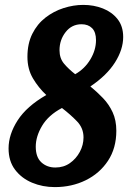

<svg xmlns="http://www.w3.org/2000/svg" viewBox="-20 -752 530 784"><path d="M320 -732Q363 -732 400 -717.5Q437 -703 460 -674Q483 -645 483 -601Q483 -550 449.5 -497Q416 -444 349 -399Q376 -377 400.5 -351.5Q425 -326 440 -293.5Q455 -261 455 -218Q455 -147 421 -95.5Q387 -44 330 -16Q273 12 204 12Q154 12 111 -6Q68 -24 41.5 -59Q15 -94 15 -146Q15 -203 52 -260.5Q89 -318 169 -364Q137 -394 114.5 -432Q92 -470 92 -520Q92 -574 112 -614Q132 -654 165.5 -680Q199 -706 239.5 -719Q280 -732 320 -732ZM223 -547Q223 -514 241.5 -492Q260 -470 287 -449Q326 -471 349 -509.5Q372 -548 372 -588Q372 -621 356 -637Q340 -653 313 -653Q273 -653 248 -621Q223 -589 223 -547ZM126 -153Q126 -110 149 -89Q172 -68 206 -68Q240 -68 265.5 -86Q291 -104 306 -132Q321 -160 321 -191Q321 -229 294.5 -256.5Q268 -284 233 -311Q178 -282 152 -238.5Q126 -195 126 -153Z"/></svg>

Font: Rosario
Style: Bold Italic
Weight: 700
Italic angle: -8.05°
Designer: Hector Gatti
Foundry: Omnibus Type
Version: Version 1.101; ttfautohint (v1.8.1.43-b0c9)